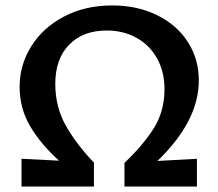

<svg xmlns="http://www.w3.org/2000/svg" viewBox="-20 -685 801 705"><path d="M558 -94 703 -102V0H437V-87Q501 -147 542.5 -210.5Q584 -274 584 -358Q584 -421 557 -470Q530 -519 481.5 -546Q433 -573 372 -573Q285 -573 234 -521Q183 -469 183 -377Q183 -291 223 -221.5Q263 -152 325 -88V0H59V-102L197 -95Q130 -155 91 -221Q52 -287 52 -366Q52 -446 94.5 -514.5Q137 -583 214.5 -624Q292 -665 392 -665Q485 -665 557.5 -629Q630 -593 670 -530.5Q710 -468 710 -390Q710 -240 558 -94Z"/></svg>

Font: Ysabeau Infant
Style: Bold
Weight: 700
Designer: Christian Thalmann (Catharsis Fonts)
Version: Version 0.003